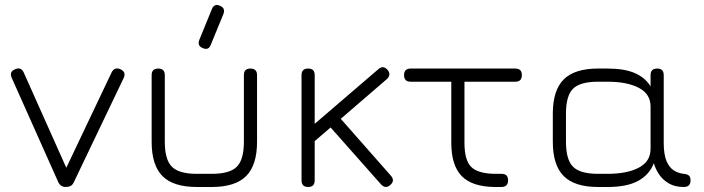

<svg xmlns="http://www.w3.org/2000/svg" viewBox="-20 -746 2810 766"><path d="M275 -20Q269.5 -8 261.5 -4Q253.5 0 243 0Q221 0 212 -20.5L26.5 -436Q16 -460.5 41 -470Q64.5 -480 75 -456L260 -42H228L425 -456.5Q430.5 -468 439.5 -471.5Q448.5 -475 460 -470Q484.5 -459 473.5 -435Z M789 -554Q766.5 -563 775 -586.5L825 -709Q834.5 -733.5 857.5 -723Q880 -714 871.5 -690.5L821 -567.5Q812.5 -544 789 -554ZM585 -180.5V-446.5Q585 -472.5 611 -472.5Q637.5 -472.5 637.5 -446.5V-180.5Q637.5 -109 665.8 -80.8Q694 -52.5 765 -52.5H825Q896.5 -52.5 924.8 -80.8Q953 -109 953 -180.5V-446.5Q953 -472.5 979 -472.5Q1005.5 -472.5 1005.5 -446.5V-180.5Q1005.5 -87 962 -43.5Q918.5 0 825 0H765Q671.5 0 628.2 -43.5Q585 -87 585 -180.5Z M1209.5 0Q1183 0 1183 -26.5V-446.5Q1183 -472.5 1209.5 -472.5Q1235.5 -472.5 1235.5 -446.5V-252L1489.5 -470Q1508 -487 1526 -467.5Q1534.5 -458 1533.5 -448.5Q1532.5 -439 1523.5 -430.5L1339.5 -272L1539.5 -45Q1557 -25 1537 -8Q1527.5 0.5 1518.2 -0.2Q1509 -1 1500.5 -10L1299 -237.5L1235.5 -183V-26.5Q1235.5 0 1209.5 0Z M1980 0Q1972 0 1967 0Q1962 0 1953.5 0Q1863.5 -1 1822 -43.5Q1780.5 -86 1780.5 -176.5V-446.5H1833V-176.5Q1833 -107.5 1859.5 -80.5Q1886 -53.5 1954 -52.5Q1960 -52.5 1966 -52.5Q1972 -52.5 1980 -52.5Q1994.5 -52.5 2000.8 -46Q2007 -39.5 2007 -26.5Q2007 0 1980 0ZM1618.5 -420Q1592 -420 1592 -446.5Q1592 -472.5 1618.5 -472.5H2036Q2062 -472.5 2062 -446.5Q2062 -420 2036 -420Z M2185.5 -180.5V-292.5Q2185.5 -386 2229 -429.2Q2272.5 -472.5 2366 -472.5H2404Q2471 -472.5 2512.5 -454.5Q2554 -436.5 2575.5 -401.5V-446.5Q2575.5 -472.5 2602 -472.5Q2628 -472.5 2628 -446.5V-176.5Q2628 -129.5 2639.2 -103.2Q2650.5 -77 2668.8 -65.8Q2687 -54.5 2708 -52.5Q2722.5 -51 2728.8 -45.2Q2735 -39.5 2735 -26.5Q2735 0 2708 0Q2673 0 2648.8 -14Q2624.5 -28 2609.8 -49.8Q2595 -71.5 2588.5 -95Q2571 -49 2526.2 -24.5Q2481.5 0 2404 0H2366Q2272.5 0 2229 -43.5Q2185.5 -87 2185.5 -180.5ZM2238 -180.5Q2238 -109 2266.2 -80.8Q2294.5 -52.5 2366 -52.5H2404Q2482 -52.5 2528.8 -77.2Q2575.5 -102 2575.5 -152V-321Q2575.5 -371 2528.8 -395.5Q2482 -420 2404 -420H2366Q2294.5 -420 2266.2 -392Q2238 -364 2238 -292.5Z"/></svg>

Font: Jura Light
Style: Regular
Weight: 400
Version: Version 5.106